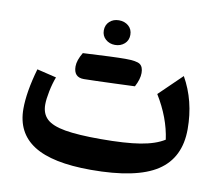

<svg xmlns="http://www.w3.org/2000/svg" viewBox="-79 -805 1036 908"><g transform="rotate(10 439.0 -351.0)"><path d="M736.8 -193.8Q722.7 -296.9 659.7 -399.4L768.6 -504.9Q830.1 -396.5 830.1 -260.7Q830.1 -122.6 730.2 -57.1Q630.4 8.3 412.1 8.3Q226.6 8.3 137.5 -48.6Q48.3 -105.5 48.3 -221.2Q48.3 -301.8 81.1 -416L174.3 -393.6Q162.1 -361.3 154.3 -322.8Q146.5 -284.2 146.5 -258.3Q146.5 -214.8 173.1 -189.7Q199.7 -164.6 262 -153.8Q324.2 -143.1 431.2 -143.1Q550.8 -143.1 622.8 -155Q694.8 -167 736.8 -193.8ZM305.2 -408.7Q256.3 -408.7 256.3 -461.4Q256.3 -490.2 279.3 -528.8Q428.7 -537.1 482.7 -537.1Q536.6 -537.1 553 -525.4Q569.3 -513.7 569.3 -484.1Q569.3 -454.6 549.3 -417Q504.9 -415 453.9 -413.3Q402.8 -411.6 364.7 -410.2Q326.7 -408.7 305.2 -408.7ZM422.1 -593.3Q395.5 -593.3 377 -609.6Q358.4 -626 358.4 -652.1Q358.4 -678.2 376.2 -694.8Q394 -711.4 421.4 -711.4Q448.7 -711.4 467.3 -695.3Q485.8 -679.2 485.8 -652.6Q485.8 -626 467.3 -609.6Q448.7 -593.3 422.1 -593.3Z"/></g></svg>

Font: Pinar DS4-SemiBold
Style: Regular
Weight: 600
Designer: Amin Abedi
Version: Version 2.000